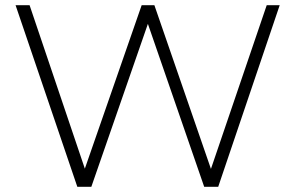

<svg xmlns="http://www.w3.org/2000/svg" viewBox="-20 -720 1138 740"><path d="M1058 -700 821 0H767L550 -628L332 0H278L40 -700H94L307 -70L526 -700H575L793 -69L1008 -700Z"/></svg>

Font: Montserrat Atlas Light
Style: Regular
Weight: 300
Designer: Julieta Ulanovsky
Foundry: Julieta Ulanovsky
Version: Version 7.200